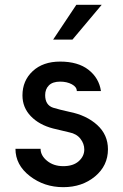

<svg xmlns="http://www.w3.org/2000/svg" viewBox="-20 -766 511 795"><path d="M280 -602H200L296 -746H401ZM267 -303Q338 -289 382.5 -248.5Q427 -208 427 -148Q427 -80 373.5 -35.5Q320 9 242 9Q163 9 103.5 -37Q44 -83 44 -150H148Q148 -122 175 -100Q202 -78 242 -78Q283 -78 306 -98.5Q329 -119 329 -147Q329 -171 313 -191.5Q297 -212 267 -218L200 -234Q142 -249 107.5 -285Q73 -321 73 -371Q73 -432 115.5 -471.5Q158 -511 229 -511Q303 -511 346.5 -477Q390 -443 398 -389H298Q298 -406 277.5 -417Q257 -428 229 -428Q198 -428 182.5 -412.5Q167 -397 167 -372Q167 -331 200 -320Q226 -312 267 -303Z"/></svg>

Font: Simpel Medium
Style: Regular
Weight: 500
Designer: Janko Jovanovic
Version: Version 1.048;PS 001.048;hotconv 1.0.88;makeotf.lib2.5.64775